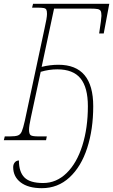

<svg xmlns="http://www.w3.org/2000/svg" viewBox="-40 -734 592 1005"><path d="M29 141Q29 126 37.5 116Q46 106 59 106Q59 166 88 195Q117 224 186 224Q255 224 308.5 172Q362 120 391 28Q420 -64 420 -178Q420 -276 381.5 -323.5Q343 -371 260 -371Q216 -371 173 -358L121 -116Q112 -74 112 -55Q112 -32 121 -26Q130 -20 162 -20H205L201 0H-20L-15 -20H11Q41 -20 54 -25Q67 -30 74 -46Q81 -62 90 -102L193 -584Q206 -641 206 -661Q206 -677 202.5 -683.5Q199 -690 188.5 -692Q178 -694 152 -694H128L133 -714H532L503 -559H479Q491 -637 491 -651Q491 -669 487 -676.5Q483 -684 471.5 -686.5Q460 -689 432 -689H243L178 -384Q222 -395 266 -395Q448 -395 448 -178Q448 -57 416.5 40.5Q385 138 324 194.5Q263 251 179 251Q108 251 68.5 221Q29 191 29 141Z"/></svg>

Font: Noto Serif NarrowThin
Style: Italic
Weight: 250
Width: 4
Italic angle: -12°
Designer: Monotype Design Team
Foundry: Monotype Imaging Inc.
Version: Version 1.001